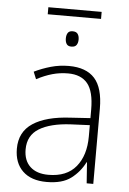

<svg xmlns="http://www.w3.org/2000/svg" viewBox="-56 -846 605 897"><g transform="rotate(5 246.5 -397.0)"><path d="M254 -539Q335 -539 375 -494.5Q415 -450 415 -353V0H384L377 -98H375Q352 -52 311 -21Q270 10 197 10Q124 10 84.5 -28Q45 -66 45 -133Q45 -212 106.5 -252.5Q168 -293 282 -299L375 -305V-345Q375 -430 344.5 -467Q314 -504 253 -504Q215 -504 179.5 -494Q144 -484 106 -464L92 -498Q129 -516 169.5 -527.5Q210 -539 254 -539ZM375 -272 286 -268Q191 -263 138.5 -231Q86 -199 86 -133Q86 -81 116.5 -52.5Q147 -24 202 -24Q288 -24 331.5 -77Q375 -130 375 -219ZM384 -804V-771H134V-804ZM257 -702Q274 -702 281 -692Q288 -682 288 -666Q288 -650 281 -640Q274 -630 257 -630Q241 -630 234.5 -640Q228 -650 228 -666Q228 -682 234.5 -692Q241 -702 257 -702Z"/></g></svg>

Font: Noto Sans Disp ExtLt
Style: Regular
Weight: 200
Designer: Monotype Design Team
Foundry: Monotype Imaging Inc.
Version: Version 2.000;GOOG;noto-source:20170915:90ef993387c0